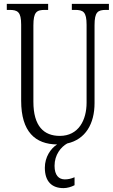

<svg xmlns="http://www.w3.org/2000/svg" viewBox="-20 -734 581 989"><path d="M307 235C326 235 347 229 364 220V179C345 187 330 190 314 190C283 190 261 169 261 120C261 63 294 23 326 5C421 -16 467 -97 467 -203V-604C467 -673 484 -683 527 -683H541V-714H350V-683H366C409 -683 426 -673 426 -606V-205C426 -116 385 -34 288 -34C206 -34 152 -84 152 -210V-603C152 -673 169 -683 212 -683H228V-714H15V-683H28C71 -683 89 -673 89 -607V-215C89 -55 162 9 274 10C241 31 211 75 211 130C211 203 249 235 307 235Z"/></svg>

Font: Noto Serif Devanagari ExtraCondensed Light
Style: Regular
Weight: 300
Width: 2
Designer: Universal Thirst, Indian Type Foundry and the Monotype Design Team
Foundry: Monotype Imaging Inc.
Version: Version 2.004